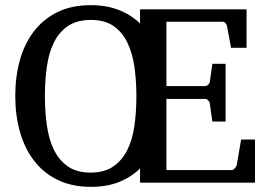

<svg xmlns="http://www.w3.org/2000/svg" viewBox="-20 -707 1039 743"><path d="M522 0V-55.2Q487.3 -21 439.9 -2.4Q392.6 16.1 332 16.1Q258.8 16.1 203.9 -10.5Q148.9 -37.1 112.3 -84.5Q75.7 -131.8 57.4 -196Q39.1 -260.3 39.1 -335.9Q39.1 -409.2 56.6 -473.1Q74.2 -537.1 110.4 -584.7Q146.5 -632.3 201.4 -659.7Q256.3 -687 331.1 -687Q392.1 -687 439.7 -668.5Q487.3 -649.9 522 -616.2V-670.9H934.1V-522H874L858.9 -604Q857.9 -611.3 852.8 -617.2Q847.7 -623 840.8 -623H624V-374H773.9Q780.8 -374 786.4 -379.9Q792 -385.7 792 -391.1L801.8 -460H853V-236.8H801.8L792 -306.2Q792 -311.5 786.1 -317.9Q780.3 -324.2 773.9 -324.2H624V-48.8H877Q882.8 -48.8 888.7 -55.7Q894.5 -62.5 896 -67.9L913.1 -167H966.8V0ZM507.8 -334Q507.8 -395 500 -449Q492.2 -502.9 472.4 -543.2Q452.6 -583.5 418.7 -606.7Q384.8 -629.9 332 -629.9Q277.8 -629.9 243.2 -606.4Q208.5 -583 188.7 -542.7Q168.9 -502.4 161.4 -449Q153.8 -395.5 153.8 -335.9Q153.8 -275.9 161.4 -221.9Q168.9 -168 188.7 -127.4Q208.5 -86.9 242.7 -63Q276.9 -39.1 330.1 -39.1Q384.3 -39.1 418.7 -63Q453.1 -86.9 472.9 -127.2Q492.7 -167.5 500.2 -220.9Q507.8 -274.4 507.8 -334Z"/></svg>

Font: Tagmukay Beta
Style: Regular
Weight: 400
Designer: Peter Martin
Foundry: SIL International
Version: Version 2.000; dev 82b92eM